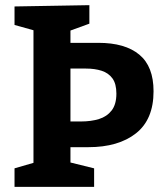

<svg xmlns="http://www.w3.org/2000/svg" viewBox="-20 -724 639 744"><path d="M36.3 0V-71.7L128 -98.3L109.7 -70.3V-630.3L128 -601.7L36.3 -627.3V-699L326.3 -704V-632.3L236.7 -599.7L253 -627.7V-532.3L230.7 -558H361.3Q464.7 -558 519.8 -512.3Q575 -466.7 575 -370.3Q575 -261 506.8 -207.3Q438.7 -153.7 322.3 -153.7H230.7L253 -179.3V-71.7L234 -99L344.7 -71.7V0ZM253 -231 230.7 -253.3H294Q333 -253.3 363.7 -262.8Q394.3 -272.3 412.7 -296Q431 -319.7 431 -361.3Q431 -399.3 415.7 -420.3Q400.3 -441.3 373.8 -449.8Q347.3 -458.3 313.3 -458.3H230.7L253 -480.7Z"/></svg>

Font: Bitter Thin
Style: Regular
Weight: 100
Designer: Sol Matas, and Bitter project Authors
Foundry: Sol Matas
Version: Version 2.002